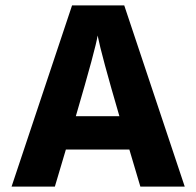

<svg xmlns="http://www.w3.org/2000/svg" viewBox="-20 -694 730 714"><path d="M184 0H23L248 -674H442L667 0H502L461 -138H225ZM343 -562Q337 -518 262 -262H424Q357 -491 343 -562Z"/></svg>

Font: Hind Colombo
Style: Bold
Weight: 700
Designer: Jyotish Sonowal, Aditi Pimprikar
Foundry: Indian Type Foundry
Version: Version 1.000;PS 1.0;hotconv 1.0.86;makeotf.lib2.5.63406; tt